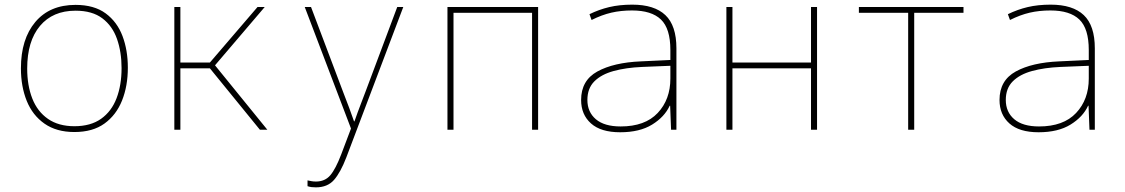

<svg xmlns="http://www.w3.org/2000/svg" viewBox="-20 -558 4840 826"><path d="M300 10Q223 10 171.5 -26Q120 -62 95 -124Q70 -186 70 -264Q70 -390 132 -463.5Q194 -537 305 -537Q385 -537 434.5 -500.5Q484 -464 507 -403Q530 -342 530 -267Q530 -188 505 -125.5Q480 -63 429.5 -26.5Q379 10 300 10ZM300 -15Q370 -15 415 -47Q460 -79 481.5 -135.5Q503 -192 503 -265Q503 -334 483.5 -390Q464 -446 420.5 -479Q377 -512 305 -512Q207 -512 152 -446.5Q97 -381 97 -263Q97 -190 119 -134Q141 -78 186.5 -46.5Q232 -15 300 -15Z M730 0V-528H756V-289H883L1088 -528H1119L905 -277L1130 0H1098L883 -264H756V0Z M1339 248Q1329 248 1320.5 247Q1312 246 1303 243V218Q1312 220 1320.5 221.5Q1329 223 1339 223Q1378 223 1401 196Q1424 169 1448 106L1490 -5L1291 -528H1318L1457 -160Q1474 -117 1483 -92Q1492 -67 1503 -36H1505Q1512 -57 1518.5 -74Q1525 -91 1533 -112.5Q1541 -134 1553 -165L1689 -528H1715L1470 119Q1445 184 1417 216Q1389 248 1339 248Z M1905 0V-528H2295V0H2269V-503H1931V0Z M2648 11Q2565 11 2522.5 -27Q2480 -65 2480 -128Q2480 -212 2550 -250.5Q2620 -289 2737 -294L2864 -300V-343Q2864 -435 2823.5 -474Q2783 -513 2699 -513Q2651 -513 2610 -503.5Q2569 -494 2525 -472L2516 -497Q2557 -517 2601 -527.5Q2645 -538 2700 -538Q2795 -538 2842.5 -493Q2890 -448 2890 -350V0H2867L2863 -103H2861Q2839 -55 2785.5 -22Q2732 11 2648 11ZM2650 -14Q2755 -14 2809.5 -72Q2864 -130 2864 -220V-275L2742 -270Q2673 -267 2620 -252.5Q2567 -238 2537 -208Q2507 -178 2507 -128Q2507 -76 2543.5 -45Q2580 -14 2650 -14Z M3105 0V-528H3131V-289H3469V-528H3495V0H3469V-264H3131V0Z M3887 0V-503H3675V-528H4125V-503H3913V0Z M4448 11Q4365 11 4322.5 -27Q4280 -65 4280 -128Q4280 -212 4350 -250.5Q4420 -289 4537 -294L4664 -300V-343Q4664 -435 4623.5 -474Q4583 -513 4499 -513Q4451 -513 4410 -503.5Q4369 -494 4325 -472L4316 -497Q4357 -517 4401 -527.5Q4445 -538 4500 -538Q4595 -538 4642.5 -493Q4690 -448 4690 -350V0H4667L4663 -103H4661Q4639 -55 4585.5 -22Q4532 11 4448 11ZM4450 -14Q4555 -14 4609.5 -72Q4664 -130 4664 -220V-275L4542 -270Q4473 -267 4420 -252.5Q4367 -238 4337 -208Q4307 -178 4307 -128Q4307 -76 4343.5 -45Q4380 -14 4450 -14Z"/></svg>

Font: Noto Sans Mono Thin
Style: Regular
Weight: 100
Designer: Monotype Design Team
Foundry: Monotype Imaging Inc.
Version: Version 2.014